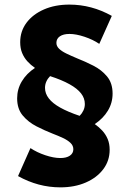

<svg xmlns="http://www.w3.org/2000/svg" viewBox="-20 -767 561 831"><path d="M58.1 -4.9 111.8 -126Q139.6 -107.4 176 -95.2Q212.4 -83 241.2 -83Q267.6 -83 282.5 -93.3Q297.4 -103.5 297.4 -121.1Q297.4 -136.7 285.2 -148.4Q272.9 -160.2 252.7 -169.7Q232.4 -179.2 208 -188.5Q173.3 -202.1 137.9 -220.2Q102.5 -238.3 78.4 -267.1Q54.2 -295.9 54.2 -341.3Q54.2 -381.3 74.5 -415Q94.7 -448.7 131.3 -473.1Q112.8 -485.8 98.4 -501.7Q84 -517.6 75.7 -537.8Q67.4 -558.1 67.4 -584.5Q67.4 -631.8 94.7 -668.5Q122.1 -705.1 170.2 -726.1Q218.3 -747.1 280.3 -747.1Q376.5 -747.1 463.9 -698.2L409.7 -577.1Q382.3 -595.7 345.7 -607.9Q309.1 -620.1 280.8 -620.1Q254.4 -620.1 239.3 -609.9Q224.1 -599.6 224.1 -581.5Q224.1 -567.4 235.4 -556.4Q246.6 -545.4 266.6 -535.6Q286.6 -525.9 313.5 -514.6Q348.1 -501 383.8 -482.9Q419.4 -464.8 443.4 -436Q467.3 -407.2 467.3 -361.8Q467.3 -321.8 447 -288.1Q426.8 -254.4 390.1 -230Q408.2 -217.3 422.9 -201.4Q437.5 -185.5 446 -165.3Q454.6 -145 454.6 -118.7Q454.6 -71.3 427 -34.7Q399.4 2 351.3 22.9Q303.2 43.9 241.2 43.9Q145.5 43.9 58.1 -4.9ZM324.7 -265.6Q335 -275.9 341.1 -289.1Q347.2 -302.2 347.2 -316.9Q347.2 -341.8 330.8 -362.8Q314.5 -383.8 281.2 -402.3Q248 -420.9 196.8 -437.5Q186.5 -427.2 180.7 -414.3Q174.8 -401.4 174.8 -386.7Q174.8 -362.3 191.2 -341.1Q207.5 -319.8 240.7 -301.3Q273.9 -282.7 324.7 -265.6Z"/></svg>

Font: Kumbh Sans ExtraBold
Style: Regular
Weight: 800
Version: Version 1.005